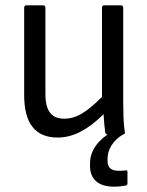

<svg xmlns="http://www.w3.org/2000/svg" viewBox="-20 -507 555 723"><path d="M197 11Q71 11 71 -149V-478Q71 -487 80 -487H142Q151 -487 151 -478V-154Q151 -105 168.5 -82.5Q186 -60 222 -60Q256 -60 288.5 -79.5Q321 -99 364 -142V-478Q364 -487 373 -487H435Q444 -487 444 -478V-121Q444 -92 445 -64Q446 -36 450 -10Q452 0 440 0H387Q378 0 376 -9Q374 -25 372.5 -42.5Q371 -60 370 -77Q327 -34 284 -11.5Q241 11 197 11ZM411 196Q364 196 341.5 175Q319 154 319 119V108Q319 67 348 32.5Q377 -2 427 -21L444 -11V-1Q416 15 400.5 39.5Q385 64 385 90V99Q385 136 425 136Q433 136 438.5 136Q444 136 451 135Q460 132 460 141V183Q460 191 452 192Q442 194 431.5 195Q421 196 411 196Z"/></svg>

Font: Sofia Sans Semi Condensed
Style: Regular
Weight: 400
Designer: Botio Nikoltchev, Ani Petrova
Foundry: lettersoup
Version: Version 4.100; ttfautohint (v1.8.4.7-5d5b)